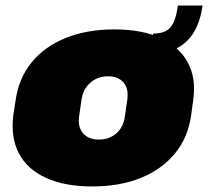

<svg xmlns="http://www.w3.org/2000/svg" viewBox="-20 -659 750 692"><path d="M312 13Q213 13 145.5 -18Q78 -49 48 -106.5Q18 -164 28 -244L36 -296Q47 -376 93.5 -433.5Q140 -491 216.5 -522Q293 -553 392 -553Q492 -553 559 -522Q626 -491 657 -433.5Q688 -376 676 -296L669 -244Q658 -164 611 -106.5Q564 -49 488 -18Q412 13 312 13ZM336 -156Q374 -156 399.5 -178.5Q425 -201 430 -239L439 -301Q444 -340 425 -362Q406 -384 369 -384Q344 -384 324 -373.5Q304 -363 291 -345Q278 -327 274 -301L265 -239Q260 -201 279.5 -178.5Q299 -156 336 -156ZM532 -538Q560 -538 577.5 -547Q595 -556 605.5 -578Q616 -600 621 -639H710Q686 -465 522 -465Z"/></svg>

Font: Pathway Extreme SemiCondensed Black
Style: Italic
Weight: 900
Width: 4
Italic angle: -8°
Version: Version 1.001;gftools[0.9.26]